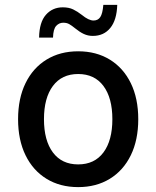

<svg xmlns="http://www.w3.org/2000/svg" viewBox="-20 -754 640 786"><path d="M300 12Q226 12 170.5 -22Q115 -56 84.5 -118.5Q54 -181 54 -266Q54 -351 84.5 -413.5Q115 -476 170.5 -510Q226 -544 300 -544Q374 -544 429.5 -510Q485 -476 515.5 -413.5Q546 -351 546 -266Q546 -181 515.5 -118.5Q485 -56 429.5 -22Q374 12 300 12ZM300 -81Q367 -81 403.5 -130Q440 -179 440 -266Q440 -353 403.5 -402Q367 -451 300 -451Q233 -451 196.5 -402Q160 -353 160 -266Q160 -179 196.5 -130Q233 -81 300 -81ZM360 -607Q340 -607 323 -615Q306 -623 289 -637Q273 -650 263 -655.5Q253 -661 239 -661Q222 -661 210 -648Q198 -635 197 -600H140Q141 -663 168 -693.5Q195 -724 237 -724Q262 -724 279.5 -715.5Q297 -707 315 -693Q343 -670 363 -670Q381 -670 390.5 -684Q400 -698 403 -734H460Q458 -672 431.5 -639.5Q405 -607 360 -607Z"/></svg>

Font: Geist Mono Medium
Style: Regular
Weight: 500
Monospace: yes
Designer: Basement.studio, Andrés Briganti, Mateo Zaragoza
Foundry: Basement.studio, Vercel, Andrés Briganti, Guido Ferreyra, Mateo Zaragoza
Version: Version 1.500; ttfautohint (v1.8.4.7-5d5b)